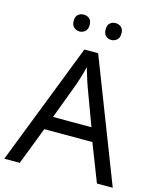

<svg xmlns="http://www.w3.org/2000/svg" viewBox="-131 -1000 901 1091"><g transform="rotate(15 319.5 -454.0)"><path d="M545 0 459 -221H176L91 0H0L279 -717H360L638 0ZM352 -517Q349 -525 342 -546Q335 -567 328.5 -589.5Q322 -612 318 -624Q311 -593 302 -563.5Q293 -534 287 -517L206 -301H432ZM178 -859Q178 -885 192 -896.5Q206 -908 225 -908Q244 -908 258 -896.5Q272 -885 272 -859Q272 -834 258 -821.5Q244 -809 225 -809Q206 -809 192 -821.5Q178 -834 178 -859ZM366 -859Q366 -885 379.5 -896.5Q393 -908 412 -908Q431 -908 445 -896.5Q459 -885 459 -859Q459 -834 445 -821.5Q431 -809 412 -809Q393 -809 379.5 -821.5Q366 -834 366 -859Z"/></g></svg>

Font: Noto Sans Meroitic
Style: Regular
Weight: 400
Designer: Monotype Design Team
Foundry: Monotype Imaging Inc.
Version: Version 2.002; ttfautohint (v1.8.4.7-5d5b)